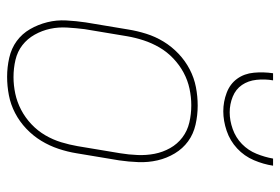

<svg xmlns="http://www.w3.org/2000/svg" viewBox="-144 -636 788 540"><g transform="rotate(90 250.0 -366.0)"><path d="M196 8Q169 8 142.5 2Q116 -4 95.5 -19Q75 -34 62 -56.5Q49 -79 42.5 -105Q36 -131 37.5 -158.5Q39 -186 43 -213L63 -333Q67 -358 75 -383.5Q83 -409 97 -432Q111 -455 131 -474Q151 -493 175 -505.5Q199 -518 225 -523Q251 -528 277 -528Q304 -528 330.5 -522Q357 -516 377.5 -501Q398 -486 411.5 -463.5Q425 -441 431 -415Q437 -389 436 -361.5Q435 -334 431 -307L411 -187Q407 -162 398.5 -136.5Q390 -111 376 -88Q362 -65 342 -46Q322 -27 298 -14.5Q274 -2 248 3Q222 8 196 8ZM197 -10Q220 -10 243.5 -15Q267 -20 289 -31.5Q311 -43 329.5 -60.5Q348 -78 360.5 -99.5Q373 -121 380 -144Q387 -167 391 -190L411 -310Q415 -334 416 -359Q417 -384 412.5 -407Q408 -430 396.5 -450.5Q385 -471 366.5 -485Q348 -499 324.5 -504.5Q301 -510 276 -510Q253 -510 229.5 -505Q206 -500 184.5 -488.5Q163 -477 144.5 -459.5Q126 -442 113.5 -420.5Q101 -399 93.5 -376Q86 -353 82 -330L62 -210Q59 -186 57.5 -161Q56 -136 61 -113Q66 -90 77.5 -69.5Q89 -49 107 -35Q125 -21 148.5 -15.5Q172 -10 197 -10ZM293 -600Q266 -600 241 -609.5Q216 -619 201.5 -639Q187 -659 184.5 -686Q182 -713 186 -740H206Q202 -717 204.5 -693.5Q207 -670 219 -652.5Q231 -635 252 -626.5Q273 -618 296 -618Q319 -618 343 -626.5Q367 -635 385 -652.5Q403 -670 412.5 -693.5Q422 -717 426 -740H446Q442 -713 430.5 -686Q419 -659 397.5 -639Q376 -619 348 -609.5Q320 -600 293 -600Z"/></g></svg>

Font: Iosevka Curly Thin
Style: Italic
Weight: 100
Italic angle: -9°
Monospace: yes
Designer: Belleve Invis
Foundry: Belleve Invis
Version: Version 22.1.2; ttfautohint (v1.8.4)